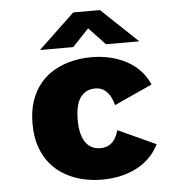

<svg xmlns="http://www.w3.org/2000/svg" viewBox="-52 -757 754 817"><g transform="rotate(-5 325.0 -348.0)"><path d="M350 11Q308.5 11 268.8 1.5Q229 -8 194.2 -27.8Q159.5 -47.5 133.2 -78.5Q107 -109.5 92 -152.2Q77 -195 77 -251Q77 -307.5 92 -350.5Q107 -393.5 133.2 -424.2Q159.5 -455 194.2 -474.2Q229 -493.5 268.8 -502.8Q308.5 -512 350 -512Q393 -512 431 -503Q469 -494 501 -476.8Q533 -459.5 557.2 -433.8Q581.5 -408 596 -374L434 -300Q430 -317 421 -335Q412 -353 396 -365.5Q380 -378 355.5 -378Q337.5 -378 322 -371.5Q306.5 -365 294.8 -350.2Q283 -335.5 276.5 -311Q270 -286.5 270 -251Q270 -216 276.5 -191.8Q283 -167.5 294.8 -152.2Q306.5 -137 322 -130Q337.5 -123 355.5 -123Q380 -123 396 -133.5Q412 -144 421 -160.2Q430 -176.5 434 -193L595.5 -119Q580 -87.5 556 -63.2Q532 -39 500.5 -22.5Q469 -6 431.2 2.5Q393.5 11 350 11ZM136 -561.5 291 -708.5H405L560 -561.5H418L348 -635.5L278 -561.5Z"/></g></svg>

Font: Trispace Thin ExtraBold
Style: Regular
Weight: 800
Version: Version 1.210